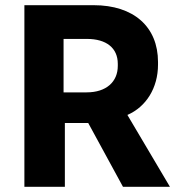

<svg xmlns="http://www.w3.org/2000/svg" viewBox="-20 -720 688 740"><path d="M74 0H230V-246H320L454 0H635L471 -277C543 -308 589 -381 589 -471V-481C589 -617 495 -700 341 -700H74ZM225 -364V-570H315C390 -570 434 -535 434 -474V-466C434 -405 390 -364 314 -364Z"/></svg>

Font: Fixel Text Bold
Style: Bold
Weight: 700
Width: 4
Designer: AlfaBravo + MacPaw
Foundry: Kyrylo Tkachov, Marchela Mozhyna, Serhii Makarenko, Maria Weinstein, Zakhar Kryvoshyya
Version: Version 1.211